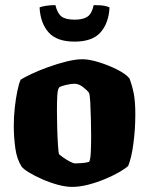

<svg xmlns="http://www.w3.org/2000/svg" viewBox="-20 -732 584 752"><path d="M262 0Q237 0 206 -8.5Q175 -17 145.5 -30Q116 -43 94.5 -56Q73 -69 65 -79Q46 -108 40 -151.5Q34 -195 34 -239Q34 -276 38 -311.5Q42 -347 48 -376Q54 -405 61 -420Q75 -429 103.5 -442.5Q132 -456 168 -469Q204 -482 240 -491Q276 -500 303 -500Q329 -500 366.5 -488.5Q404 -477 438 -460Q472 -443 487 -425Q498 -396 504 -365Q510 -334 510 -284Q510 -226 502.5 -169.5Q495 -113 482 -82Q470 -71 445.5 -57Q421 -43 389.5 -30Q358 -17 325 -8.5Q292 0 262 0ZM275 -92Q278 -92 297 -93Q316 -94 329 -98Q334 -106 335.5 -134Q337 -162 337 -198Q337 -228 336 -265.5Q335 -303 333.5 -333Q332 -363 328 -369Q321 -379 304.5 -391.5Q288 -404 272 -404Q259 -404 241.5 -400Q224 -396 213 -391Q206 -384 204.5 -359.5Q203 -335 203 -301Q203 -270 204 -232Q205 -194 207 -164.5Q209 -135 211 -128Q214 -125 226.5 -116Q239 -107 253 -99.5Q267 -92 275 -92ZM272 -569Q202 -569 170 -605.5Q138 -642 135 -703Q141 -706 158.5 -709Q176 -712 197 -712Q205 -679 221.5 -667Q238 -655 272 -655Q306 -655 323 -667Q340 -679 347 -712Q376 -712 390 -709Q404 -706 409 -703Q406 -642 374 -605.5Q342 -569 272 -569Z"/></svg>

Font: Texturina Black
Style: Regular
Weight: 900
Designer: Guillermo Torres Carreño
Foundry: Omnibus-Type
Version: Version 1.002; ttfautohint (v1.8.3)